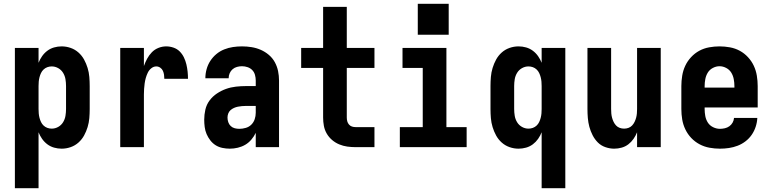

<svg xmlns="http://www.w3.org/2000/svg" viewBox="-20 -771 4040 1006"><path d="M58 215V-520H182V-442Q189 -460 200.5 -476.5Q212 -493 228 -505Q244 -517 263.5 -522.5Q283 -528 303 -528Q327 -528 350 -520Q373 -512 391 -496Q409 -480 420.5 -459Q432 -438 439 -415Q446 -392 448 -368Q450 -344 450 -320V-200Q450 -176 448 -152Q446 -128 439 -105Q432 -82 420.5 -61Q409 -40 391 -24Q373 -8 350 0Q327 8 303 8Q283 8 263.5 2.5Q244 -3 228 -15Q212 -27 200.5 -43.5Q189 -60 182 -78V215ZM251 -97Q269 -97 285 -106Q301 -115 310.5 -130.5Q320 -146 323 -164Q326 -182 326 -200V-320Q326 -338 323 -356Q320 -374 310.5 -389.5Q301 -405 285 -414Q269 -423 251 -423Q239 -423 228 -419Q217 -415 208.5 -407Q200 -399 195 -388.5Q190 -378 187 -366.5Q184 -355 183 -343.5Q182 -332 182 -320V-200Q182 -188 183 -176.5Q184 -165 187 -153.5Q190 -142 195 -131.5Q200 -121 208.5 -113Q217 -105 228 -101Q239 -97 251 -97Z M610 0V-520H734V-425Q741 -445 751 -463.5Q761 -482 775.5 -497Q790 -512 810 -520Q830 -528 851 -528Q870 -528 889 -521.5Q908 -515 921.5 -501.5Q935 -488 943.5 -470.5Q952 -453 956.5 -434Q961 -415 963 -396Q965 -377 965 -358H841Q841 -368 839.5 -379Q838 -390 833.5 -400Q829 -410 819.5 -416.5Q810 -423 799 -423Q785 -423 773 -413.5Q761 -404 754.5 -390.5Q748 -377 744 -363Q740 -349 738 -334.5Q736 -320 735 -305Q734 -290 734 -276V0Z M1184 8Q1165 8 1145.5 4Q1126 0 1110 -10Q1094 -20 1082 -35.5Q1070 -51 1062.5 -68.5Q1055 -86 1052.5 -105.5Q1050 -125 1050 -144Q1050 -170 1056 -196.5Q1062 -223 1078 -244.5Q1094 -266 1116.5 -281Q1139 -296 1164 -305Q1189 -314 1216 -317Q1243 -320 1269 -320H1320V-349Q1320 -364 1316 -378.5Q1312 -393 1302 -403.5Q1292 -414 1277.5 -419Q1263 -424 1248 -424Q1235 -424 1222 -420.5Q1209 -417 1199 -408.5Q1189 -400 1183.5 -387.5Q1178 -375 1178 -361H1056Q1056 -385 1062.5 -408.5Q1069 -432 1082 -452Q1095 -472 1113.5 -487.5Q1132 -503 1154.5 -512Q1177 -521 1200.5 -524.5Q1224 -528 1248 -528Q1273 -528 1298 -524Q1323 -520 1346 -510Q1369 -500 1388.5 -483.5Q1408 -467 1420 -445Q1432 -423 1437 -398.5Q1442 -374 1442 -349V0H1320V-75Q1311 -56 1297 -39.5Q1283 -23 1265 -12.5Q1247 -2 1226 3Q1205 8 1184 8ZM1234 -96Q1251 -96 1268 -101Q1285 -106 1297 -118Q1309 -130 1314.5 -146.5Q1320 -163 1320 -180V-216H1269Q1258 -216 1247.5 -215Q1237 -214 1226.5 -212Q1216 -210 1206 -205.5Q1196 -201 1188 -194Q1180 -187 1176 -176.5Q1172 -166 1172 -155Q1172 -143 1176 -131Q1180 -119 1189 -110.5Q1198 -102 1210 -99Q1222 -96 1234 -96Z M1843 0Q1821 0 1799.5 -3Q1778 -6 1757.5 -14.5Q1737 -23 1720 -37.5Q1703 -52 1692 -71Q1681 -90 1677 -111.5Q1673 -133 1673 -155V-415H1558V-520H1673V-735H1797V-520H1942V-415H1797V-155Q1797 -145 1799.5 -135.5Q1802 -126 1808.5 -118.5Q1815 -111 1824 -108Q1833 -105 1843 -105H1942V0Z M2075 0V-105H2195V-415H2089V-520H2319V-105H2425V0ZM2169 -589V-751H2331V-589Z M2818 215V-78Q2811 -60 2799.5 -43.5Q2788 -27 2772 -15Q2756 -3 2736.5 2.5Q2717 8 2697 8Q2673 8 2650 0Q2627 -8 2609 -24Q2591 -40 2579.5 -61Q2568 -82 2561 -105Q2554 -128 2552 -152Q2550 -176 2550 -200V-320Q2550 -344 2552 -368Q2554 -392 2561 -415Q2568 -438 2579.5 -459Q2591 -480 2609 -496Q2627 -512 2650 -520Q2673 -528 2697 -528Q2717 -528 2736.5 -522.5Q2756 -517 2772 -505Q2788 -493 2799.5 -476.5Q2811 -460 2818 -442V-520H2942V215ZM2749 -97Q2761 -97 2772 -101Q2783 -105 2791.5 -113Q2800 -121 2805 -131.5Q2810 -142 2813 -153.5Q2816 -165 2817 -176.5Q2818 -188 2818 -200V-320Q2818 -332 2817 -343.5Q2816 -355 2813 -366.5Q2810 -378 2805 -388.5Q2800 -399 2791.5 -407Q2783 -415 2772 -419Q2761 -423 2749 -423Q2731 -423 2715 -414Q2699 -405 2689.5 -389.5Q2680 -374 2677 -356Q2674 -338 2674 -320V-200Q2674 -182 2677 -164Q2680 -146 2689.5 -130.5Q2699 -115 2715 -106Q2731 -97 2749 -97Z M3198 8Q3175 8 3152 0Q3129 -8 3112.5 -24.5Q3096 -41 3085 -62.5Q3074 -84 3068 -106.5Q3062 -129 3060 -152.5Q3058 -176 3058 -200V-520H3182V-200Q3182 -188 3183 -176.5Q3184 -165 3187 -154Q3190 -143 3195 -132.5Q3200 -122 3208 -113.5Q3216 -105 3227 -101Q3238 -97 3250 -97Q3262 -97 3273 -101Q3284 -105 3292 -113.5Q3300 -122 3305 -132.5Q3310 -143 3313 -154Q3316 -165 3317 -176.5Q3318 -188 3318 -200V-520H3442V0H3318V-78Q3311 -60 3299.5 -43.5Q3288 -27 3272.5 -15Q3257 -3 3237.5 2.5Q3218 8 3198 8Z M3752 8Q3725 8 3697.5 3Q3670 -2 3645.5 -15Q3621 -28 3602 -48Q3583 -68 3571 -93Q3559 -118 3554.5 -145Q3550 -172 3550 -200V-320Q3550 -347 3554.5 -374.5Q3559 -402 3570.5 -426.5Q3582 -451 3601 -471.5Q3620 -492 3644 -505Q3668 -518 3695.5 -523Q3723 -528 3750 -528Q3777 -528 3804.5 -523Q3832 -518 3856 -505Q3880 -492 3899 -471.5Q3918 -451 3929.5 -426.5Q3941 -402 3945.5 -374.5Q3950 -347 3950 -320V-208H3672V-200Q3672 -181 3675.5 -162.5Q3679 -144 3689 -128.5Q3699 -113 3716.5 -104.5Q3734 -96 3752 -96Q3765 -96 3778 -99Q3791 -102 3801.5 -109.5Q3812 -117 3818.5 -128.5Q3825 -140 3826 -153H3948Q3947 -130 3939.5 -107Q3932 -84 3918.5 -64.5Q3905 -45 3886 -30.5Q3867 -16 3845 -7.5Q3823 1 3799.5 4.5Q3776 8 3752 8ZM3672 -312H3828V-320Q3828 -338 3824.5 -356.5Q3821 -375 3811.5 -390.5Q3802 -406 3785 -415Q3768 -424 3750 -424Q3732 -424 3715 -415Q3698 -406 3688.5 -390.5Q3679 -375 3675.5 -356.5Q3672 -338 3672 -320Z"/></svg>

Font: Iosevka SS04 Extrabold
Style: Regular
Weight: 800
Monospace: yes
Designer: Belleve Invis
Foundry: Belleve Invis
Version: Version 19.0.0; ttfautohint (v1.8.4)